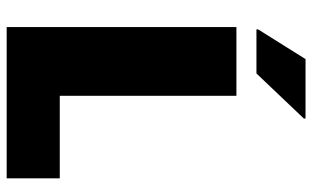

<svg xmlns="http://www.w3.org/2000/svg" viewBox="-200 -735 935 575"><g transform="rotate(90 267.5 -447.5)"><path d="M61 0V-688H267V-159H514V0ZM68 -748V-753L157 -895H335V-890L200 -748Z"/></g></svg>

Font: Saira Thin ExtraBold
Style: Regular
Weight: 800
Version: Version 1.101